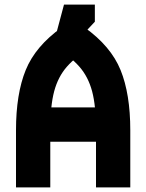

<svg xmlns="http://www.w3.org/2000/svg" viewBox="-20 -820 640 840"><path d="M220 -650H325L395 -725V-800H260ZM500 -200V-350H100V-200ZM250 -700Q135 -618 92.5 -513.5Q50 -409 50 -250V0H200V-250Q200 -357 217 -420.5Q234 -484 272.5 -528Q311 -572 390 -625ZM350 -700H250L210 -625Q289 -572 327.5 -528Q366 -484 383 -420.5Q400 -357 400 -250V0H550V-250Q550 -409 507.5 -513.5Q465 -618 350 -700Z"/></svg>

Font: Millimetre
Style: Bold
Weight: 800
Designer: Jérémy Landes
Version: Version 1.0